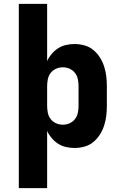

<svg xmlns="http://www.w3.org/2000/svg" viewBox="-20 -755 640 990"><path d="M77 215V-735H223V-440Q232 -460 246.5 -477Q261 -494 279.5 -506Q298 -518 320 -523Q342 -528 364 -528Q390 -528 415.5 -521Q441 -514 461 -497.5Q481 -481 495 -459Q509 -437 517 -412Q525 -387 528 -361.5Q531 -336 531 -310V-210Q531 -184 528 -158.5Q525 -133 517 -108Q509 -83 495 -61Q481 -39 461 -22.5Q441 -6 415.5 1Q390 8 364 8Q342 8 320 3Q298 -2 279.5 -14Q261 -26 246.5 -43Q232 -60 223 -80V215ZM304 -112Q322 -112 339 -119.5Q356 -127 367 -141.5Q378 -156 381.5 -174Q385 -192 385 -210V-310Q385 -328 381.5 -346Q378 -364 367 -378.5Q356 -393 339 -400.5Q322 -408 304 -408Q286 -408 269 -400.5Q252 -393 241 -378.5Q230 -364 226.5 -346Q223 -328 223 -310V-210Q223 -192 226.5 -174Q230 -156 241 -141.5Q252 -127 269 -119.5Q286 -112 304 -112Z"/></svg>

Font: Iosevka Aile Heavy
Style: Regular
Weight: 900
Designer: Belleve Invis
Foundry: Belleve Invis
Version: Version 31.1.0; ttfautohint (v1.8.4)